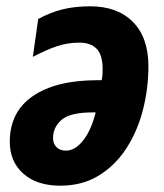

<svg xmlns="http://www.w3.org/2000/svg" viewBox="-20 -578 518 608"><path d="M171 10Q97 10 54 -28Q11 -66 11 -129Q11 -224 84.5 -274Q158 -324 288 -324H302Q304 -333 304.5 -342Q305 -351 305 -359Q305 -404 286 -423.5Q267 -443 231 -443Q195 -443 161.5 -432Q128 -421 84 -398L101 -518Q140 -539 178.5 -548.5Q217 -558 266 -558Q352 -558 401 -508.5Q450 -459 450 -368Q450 -299 433 -231.5Q416 -164 381 -109.5Q346 -55 293.5 -22.5Q241 10 171 10ZM189 -101Q218 -101 243.5 -133.5Q269 -166 283 -222H273Q202 -222 175 -198.5Q148 -175 148 -141Q148 -123 159 -112Q170 -101 189 -101Z"/></svg>

Font: Noto Sans Condensed ExtraBold
Style: Italic
Weight: 800
Width: 3
Italic angle: -12°
Designer: Monotype Design Team
Foundry: Monotype Imaging Inc.
Version: Version 2.013; ttfautohint (v1.8.4.7-5d5b)